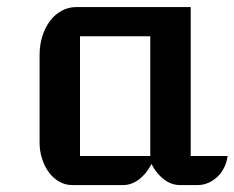

<svg xmlns="http://www.w3.org/2000/svg" viewBox="-20 -532 674 552"><path d="M93.8 -373.5Q93.8 -402.8 101.8 -428.2Q109.9 -453.6 124 -472.2Q138.2 -490.7 157.5 -501.2Q176.8 -511.7 199.2 -511.7H528.3V-83.5H634.3Q632.3 -66.4 624.8 -51Q617.2 -35.6 605.7 -24.4Q594.2 -13.2 579.6 -6.6Q564.9 0 548.8 0H496.6Q472.7 0 451.2 -16.4Q429.7 -32.7 415.5 -60.5Q401.4 -32.7 379.9 -16.4Q358.4 0 334.5 0H186.5Q167.5 0 150.4 -9.8Q133.3 -19.5 120.8 -36.1Q108.4 -52.7 101.1 -75Q93.8 -97.2 93.8 -122.6ZM412.1 -83.5V-427.7H210V-83.5Z"/></svg>

Font: Atomic Age
Style: Regular
Weight: 400
Version: Version 1.007; ttfautohint (v1.4.1) -l 6 -r 46 -G 0 -x 0 -H 